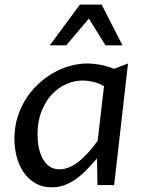

<svg xmlns="http://www.w3.org/2000/svg" viewBox="-20 -802 629 832"><path d="M430.7 -428.7Q403.8 -443.8 379.4 -448.5Q355 -453.1 338.4 -453.1Q301.8 -453.1 266.4 -437.3Q231 -421.4 203.6 -391.6Q176.3 -361.8 159.4 -318.4Q142.6 -274.9 142.6 -220.2Q142.6 -191.9 147.7 -164.8Q152.8 -137.7 164.1 -116.2Q175.3 -94.7 193.4 -81.5Q211.4 -68.4 237.8 -68.4Q279.3 -68.4 321.3 -101.8Q363.3 -135.3 403.3 -192.4ZM358.4 -526.9Q383.3 -526.9 412.6 -521.7Q441.9 -516.6 475.1 -503.9L534.7 -526.9L474.6 0H402.3L400.4 -115.2Q375.5 -86.4 352.3 -63.2Q329.1 -40 305.7 -23.9Q282.2 -7.8 257.3 1Q232.4 9.8 204.6 9.8Q163.6 9.8 133.1 -8.1Q102.5 -25.9 82.3 -55.4Q62 -85 52.2 -123Q42.5 -161.1 42.5 -201.7Q42.5 -249.5 55.4 -292.2Q68.4 -335 90.8 -371.1Q113.3 -407.2 143.8 -436Q174.3 -464.8 209.5 -485.1Q244.6 -505.4 282.7 -516.1Q320.8 -526.9 358.4 -526.9ZM195.8 -605.5 326.2 -782.2H420.4L510.7 -605.5H437L365.2 -721.7L267.1 -605.5Z"/></svg>

Font: Proza Libre
Style: Italic
Weight: 400
Designer: Jasper de Waard
Foundry: Jasper de Waard
Version: Version 1.000; ttfautohint (v1.4.1.8-43bc)